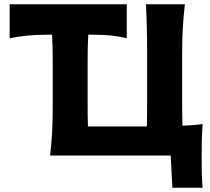

<svg xmlns="http://www.w3.org/2000/svg" viewBox="-20 -733 992 905"><path d="M792.5 152 784.5 0H216Q223 -57.5 225.8 -111.5Q228.5 -165.5 228.5 -232.5V-448.5Q228.5 -514 225.5 -569.5H208.5Q152 -569.5 108.5 -565.2Q65 -561 25.5 -552.5V-713H577.5V-552.5Q543 -561.5 504.5 -565.5Q466 -569.5 415.5 -569.5H396Q393 -514 393 -448.5V-259Q393 -225 393.2 -195.2Q393.5 -165.5 394.5 -137H660Q663 -137 666 -137Q669 -137 672.5 -137Q673 -165.5 673.2 -195.2Q673.5 -225 673.5 -259V-474.5Q673.5 -543.5 672.2 -598.8Q671 -654 668 -713H851.5Q844.5 -654 841.5 -598.8Q838.5 -543.5 838.5 -474.5V-259Q838.5 -226 838.8 -196.8Q839 -167.5 840 -140.5Q864 -141.5 887.8 -143.2Q911.5 -145 935 -148Q932 -103.5 931.2 -64.8Q930.5 -26 930.5 10.5Q930.5 45.5 931.2 81Q932 116.5 935 152Z"/></svg>

Font: Commissioner Flair
Style: Bold
Weight: 700
Designer: Kostas Bartsokas
Foundry: Kostas Bartsokas
Version: Version 1.000; ttfautohint (v1.8.3)